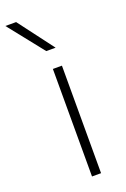

<svg xmlns="http://www.w3.org/2000/svg" viewBox="-201 -858 594 907"><g transform="rotate(-20 95.5 -404.0)"><path d="M95.5 0V-540.5H141V0ZM95 -630.5 -46 -808H8L142 -630.5Z"/></g></svg>

Font: Encode Sans Expanded ExtraLight
Style: Regular
Weight: 200
Width: 7
Designer: Multiple Designers
Foundry: Impallari Type
Version: Version 3.000; ttfautohint (v1.8.3) -l 8 -r 50 -G 200 -x 14 